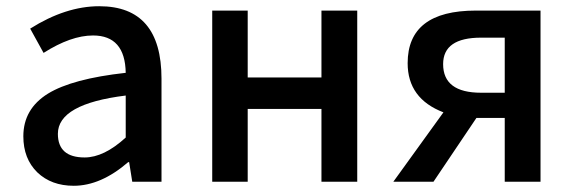

<svg xmlns="http://www.w3.org/2000/svg" viewBox="-20 -584 1843 617"><path d="M100 -30Q55 -74 55 -146Q55 -234 134 -283Q212 -331 384 -350Q382 -470 279 -470Q208 -470 120 -414L77 -492Q191 -564 299 -564Q499 -564 499 -331V0H405L395 -63H392Q304 13 217 13Q145 13 100 -30ZM384 -142V-277Q166 -250 166 -154Q166 -78 252 -78Q314 -78 384 -142Z M662 -550H776V-335H1013V-550H1128V0H1013V-234H776V0H662Z M1602 -463H1526Q1404 -463 1404 -378Q1404 -286 1526 -286H1602ZM1717 -550V0H1602V-205H1511L1373 0H1244L1405 -223Q1290 -267 1290 -381Q1290 -550 1509 -550Z"/></svg>

Font: Noto Sans S Chinese Medium
Style: Regular
Weight: 500
Designer: Ryoko NISHIZUKA  (kana & ideographs); Paul D. Hunt (Latin, Greek & Cyrillic); Wenlong ZHANG  (bopomofo); Sandoll Communi
Foundry: Adobe Systems Incorporated
Version: Version 1.000;PS 1;hotconv 1.0.78;makeotf.lib2.5.61930